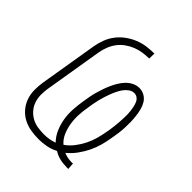

<svg xmlns="http://www.w3.org/2000/svg" viewBox="-206 -873 1012 1012"><g transform="rotate(45 300.0 -367.5)"><path d="M457 8Q430 8 405 2Q380 -4 360 -17Q333 -3 304.5 2.5Q276 8 248 8Q217 8 187.5 3Q158 -2 132.5 -15.5Q107 -29 88 -51Q69 -73 59 -100.5Q49 -128 48.5 -158.5Q48 -189 53 -220L107 -546Q112 -574 122.5 -601.5Q133 -629 151.5 -653Q170 -677 195 -695Q220 -713 247 -724Q274 -735 303 -739Q332 -743 360 -743L359 -705Q336 -705 312 -701.5Q288 -698 265 -689Q242 -680 221 -665Q200 -650 185 -630Q170 -610 161 -586.5Q152 -563 148 -540L94 -214Q90 -189 90.5 -164.5Q91 -140 98.5 -118Q106 -96 121 -78.5Q136 -61 156 -49.5Q176 -38 200 -34Q224 -30 249 -30Q268 -30 287 -33Q306 -36 324 -43Q301 -66 287.5 -97Q274 -128 268.5 -161.5Q263 -195 265 -230Q267 -265 273 -301Q276 -320 279.5 -339.5Q283 -359 288.5 -378.5Q294 -398 300.5 -417Q307 -436 315.5 -455Q324 -474 334.5 -491.5Q345 -509 359.5 -524.5Q374 -540 393 -549.5Q412 -559 432 -559Q454 -559 472 -548.5Q490 -538 500.5 -520.5Q511 -503 516 -483Q521 -463 523.5 -442Q526 -421 526.5 -399.5Q527 -378 526 -356.5Q525 -335 522 -313Q519 -291 515 -269Q510 -238 501.5 -207Q493 -176 478.5 -146.5Q464 -117 444 -89.5Q424 -62 398 -41Q411 -35 426.5 -32Q442 -29 457 -29Q460 -29 462 -29.5Q464 -30 466 -30L469 8ZM361 -64Q387 -82 406.5 -107.5Q426 -133 439.5 -160.5Q453 -188 461 -217Q469 -246 474 -276Q477 -289 478.5 -303Q480 -317 482 -331Q484 -345 484.5 -359Q485 -373 486 -386.5Q487 -400 486.5 -414Q486 -428 484.5 -441.5Q483 -455 480 -468Q477 -481 472 -493Q467 -505 456.5 -513Q446 -521 432 -521Q416 -521 401 -510Q386 -499 376.5 -485Q367 -471 359.5 -455.5Q352 -440 346 -424Q340 -408 335 -392Q330 -376 326 -359.5Q322 -343 319 -327Q316 -311 314 -295Q308 -263 306.5 -231Q305 -199 310 -168.5Q315 -138 327 -110.5Q339 -83 361 -64Z"/></g></svg>

Font: Iosevka XLt Ex Obl
Style: Regular
Weight: 200
Width: 7
Italic angle: -9°
Monospace: yes
Designer: Belleve Invis
Foundry: Belleve Invis
Version: Version 32.5.0; ttfautohint (v1.8.4)